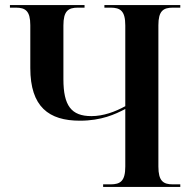

<svg xmlns="http://www.w3.org/2000/svg" viewBox="-20 -734 757 754"><path d="M385 0H688V-10H659C621 -10 602 -23 602 -80V-635C602 -691 621 -704 659 -704H688V-714H390V-704H414C453 -704 472 -691 472 -634V-317C432 -295 386 -278 339 -278C260 -278 229 -319 229 -423V-634C229 -691 248 -704 286 -704H312V-714H19V-704H42C80 -704 99 -691 99 -635V-467C99 -314 172 -260 294 -260C378 -260 432 -285 472 -306V-80C472 -23 453 -10 414 -10H385Z"/></svg>

Font: Noto Serif Display SemiCondensed SemiBold
Style: Regular
Weight: 600
Width: 4
Designer: Monotype Design Team
Foundry: Monotype Imaging Inc.
Version: Version 2.009